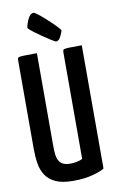

<svg xmlns="http://www.w3.org/2000/svg" viewBox="-100 -970 620 1032"><g transform="rotate(-10 209.5 -453.5)"><path d="M214 10Q154 10 118.5 -6.5Q83 -23 64.5 -51Q46 -79 40 -116Q34 -153 34 -196V-680Q34 -691 38.5 -694.5Q43 -698 65 -699Q87 -700 140 -700V-192Q140 -167 142.5 -146.5Q145 -126 153 -112Q161 -98 176 -91Q191 -84 214 -84Q234 -84 252 -88Q270 -92 281 -98V-680Q281 -691 285.5 -694.5Q290 -698 311.5 -699Q333 -700 385 -700V-27Q367 -15 321.5 -2.5Q276 10 214 10ZM252 -744Q246 -746 226.5 -758Q207 -770 184 -786Q161 -802 141 -817Q121 -832 113 -842Q117 -867 129.5 -892Q142 -917 160 -917Q164 -917 179 -906Q194 -895 215 -876.5Q236 -858 256.5 -838Q277 -818 292 -799Q292 -799 287.5 -785.5Q283 -772 274.5 -758Q266 -744 252 -744Z"/></g></svg>

Font: Yanone Kaffeesatz ExtraLight SemiBold
Style: Regular
Weight: 600
Version: Version 2.003